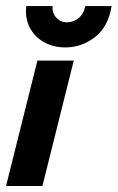

<svg xmlns="http://www.w3.org/2000/svg" viewBox="-25 -618 391 638"><path d="M-4.9 0 99.3 -416.7H220.1L116 0ZM192.4 -460.4Q152.1 -460.4 120.8 -478.1Q89.6 -495.8 73.6 -527.1Q57.6 -558.3 62.5 -597.9H150Q147.2 -576.4 161.5 -560.1Q175.7 -543.8 197.9 -543.8Q218.1 -543.8 235.8 -557.6Q253.5 -571.5 258.3 -597.9H345.8Q334.7 -528.5 290.3 -494.4Q245.8 -460.4 192.4 -460.4Z"/></svg>

Font: Afacad
Style: Italic
Weight: 400
Italic angle: -14°
Designer: Kristian Moeller
Foundry: Dicotype
Version: Version 1.000